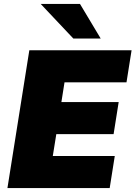

<svg xmlns="http://www.w3.org/2000/svg" viewBox="-20 -962 693 982"><path d="M18 0 130 -705H653L627 -541H310L294 -440H587L561 -276H268L250 -164H567L541 0ZM355 -765 188 -942H389L495 -765Z"/></svg>

Font: Mulish ExtraBlack
Style: Italic
Weight: 1000
Italic angle: -9°
Designer: Vernon Adams
Foundry: Vernon Adams
Version: Version 3.603; ttfautohint (v1.8.3)